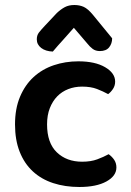

<svg xmlns="http://www.w3.org/2000/svg" viewBox="-20 -733 524 767"><path d="M308 -387Q278 -387 252.5 -377Q227 -367 208.5 -348Q190 -329 179 -301Q168 -273 168 -236Q168 -162 207 -124.5Q246 -87 308 -87Q343 -87 368.5 -96.5Q394 -106 414 -117Q428 -107 436.5 -94Q445 -81 445 -64Q445 -30 405 -8Q365 14 297 14Q240 14 192.5 -1.5Q145 -17 111 -48.5Q77 -80 58.5 -127Q40 -174 40 -236Q40 -299 60 -346.5Q80 -394 114.5 -425.5Q149 -457 195 -472.5Q241 -488 293 -488Q360 -488 400 -464.5Q440 -441 440 -407Q440 -391 431.5 -378Q423 -365 412 -357Q392 -368 367.5 -377.5Q343 -387 308 -387ZM275 -622Q250 -593 231 -572.5Q212 -552 191 -527Q162 -528 144.5 -541.5Q127 -555 127 -576Q127 -592 135.5 -603Q144 -614 160 -631L207 -681Q223 -696 239 -704.5Q255 -713 277 -713Q298 -713 314.5 -705.5Q331 -698 351 -674L428 -580Q428 -559 416 -544Q404 -529 379 -529Q362 -529 350.5 -537.5Q339 -546 328 -560Z"/></svg>

Font: Baloo Da 2 SemiBold
Style: Regular
Weight: 600
Designer: Noopur Datye, Sulekha Rajkumar and Ek Type
Foundry: Ek Type
Version: Version 1.640;hotconv 1.0.111;makeotfexe 2.5.65597; ttfautoh